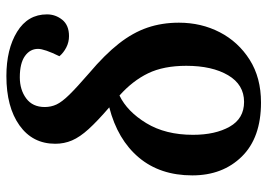

<svg xmlns="http://www.w3.org/2000/svg" viewBox="-138 -684 837 601"><g transform="rotate(-90 280.5 -383.5)"><path d="M260 15Q150 15 91 -45Q32 -105 32 -200Q32 -301 88 -367.5Q144 -434 245 -460Q202 -497 177 -524.5Q152 -552 141.5 -576.5Q131 -601 131 -629Q131 -700 188.5 -741Q246 -782 343 -782Q427 -782 481.5 -748.5Q536 -715 536 -655Q536 -628 519 -607Q502 -586 468 -586Q449 -586 432.5 -594.5Q416 -603 405 -616Q428 -663 428 -683Q428 -708 405.5 -724Q383 -740 339 -740Q300 -740 273 -720Q246 -700 246 -662Q246 -642 254 -625Q262 -608 284.5 -585Q307 -562 352 -523Q410 -474 444.5 -430Q479 -386 494.5 -340.5Q510 -295 510 -242Q510 -172 480 -114Q450 -56 394 -20.5Q338 15 260 15ZM262 -38Q316 -38 345.5 -88Q375 -138 375 -219Q375 -290 351.5 -338.5Q328 -387 282 -428Q232 -404 195.5 -344Q159 -284 159 -198Q159 -128 184.5 -83Q210 -38 262 -38Z"/></g></svg>

Font: Literata 36pt SemiBold
Style: Italic
Weight: 600
Italic angle: -2°
Designer: Latin by Veronika Burian and Jose Scaglione. Greek by Irene Vlachou. Cyrillic by Vera Evstafieva
Foundry: TypeTogether
Version: Version 3.002